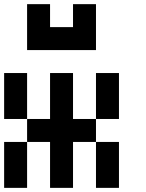

<svg xmlns="http://www.w3.org/2000/svg" viewBox="-20 -909 707 929"><path d="M333.3 -333.3H444.4V-222.2H333.3V0H222.2V-222.2H111.1V-333.3H222.2V-555.6H333.3ZM333.3 -777.8V-888.9H444.4V-666.7H111.1V-888.9H222.2V-777.8ZM111.1 -333.3H0V-555.6H111.1ZM111.1 0H0V-222.2H111.1ZM555.6 -333.3H444.4V-555.6H555.6ZM555.6 0H444.4V-222.2H555.6Z"/></svg>

Font: Pixeloid Sans
Style: Regular
Weight: 400
Designer: GGBotNet
Foundry: GGBotNet
Version: 0.5